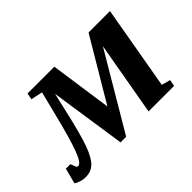

<svg xmlns="http://www.w3.org/2000/svg" viewBox="-123 -673 897 897"><g transform="rotate(-45 325.5 -224.5)"><path d="M652.3 -459 579.6 -43.9 623 -32.2 616.7 0H448.2L512.7 -366.2L290.5 9.8H253.4L197.3 -367.2L175.8 -273.4Q146.5 -145 126.5 -90.6Q106.4 -36.1 83.3 -13.2Q60.1 9.8 24.9 9.8Q6.3 9.8 -9.5 4.4Q-25.4 -1 -34.2 -7.3L-14.2 -84H15.6L22.5 -66.4Q24.9 -58.1 27.6 -54.9Q30.3 -51.8 35.6 -51.8Q54.2 -51.8 75.9 -110.1Q97.7 -168.5 127 -286.6L159.2 -415L101.6 -427.2L107.4 -459H284.7L328.6 -152.3L510.7 -459Z"/></g></svg>

Font: Liberation Serif
Style: Bold Italic
Weight: 700
Italic angle: -16.333°
Designer: Steve Matteson
Foundry: Ascender Corporation
Version: Version 2.1.5